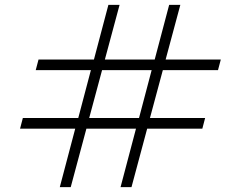

<svg xmlns="http://www.w3.org/2000/svg" viewBox="-20 -770 991 790"><path d="M650 -481.5 597 -284.5H824L812.5 -240.5H585.5L521 0H476L539.5 -240.5H335.5L271 0H226L289.5 -240.5H62.5L74 -284.5H302L354 -481.5H127L138.5 -525H366.5L426 -750H472L411.5 -525H616.5L676 -750H722L661.5 -525H888.5L877 -481.5ZM604 -481.5H400L347 -284.5H552Z"/></svg>

Font: Russisch Sans ExtraLight
Style: Regular
Weight: 200
Width: 4
Designer: Michael Sharanda (font) & Cristiano Sobral (main changes)
Foundry: Michael Sharanda
Version: Version 2.00;September 8, 2020;FontCreator 13.0.0.2681 64-bi